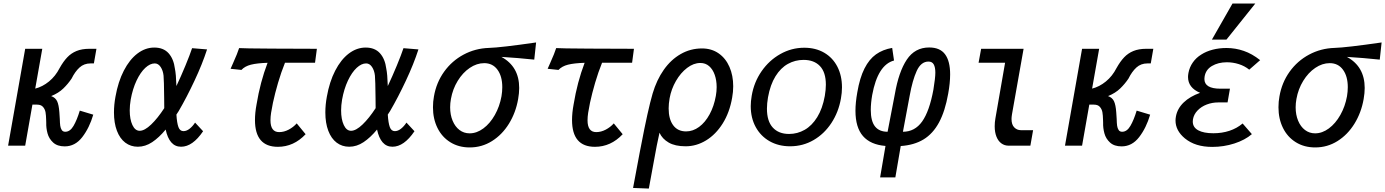

<svg xmlns="http://www.w3.org/2000/svg" viewBox="-20 -827 7864 1090"><path d="M242.5 -130.5Q242 -135 242 -146.5Q241.5 -172 238.5 -189.5Q235.5 -207 224.2 -220Q213 -233 190.5 -233H164L123 0H26L123 -550H220L180 -324Q221.5 -334.5 258.2 -364.5Q295 -394.5 318.5 -440.5Q339.5 -478 361.8 -501.5Q384 -525 414.5 -537.5Q445 -550 487.5 -550H527.5L513 -467H494Q457 -467 431.5 -443.8Q406 -420.5 386.5 -381Q366.5 -351 339.5 -324.8Q312.5 -298.5 270.5 -281.5Q294.5 -273 304.2 -252.5Q314 -232 317 -189.5Q318.5 -178 319.5 -151.5Q320 -127.5 322 -113.2Q324 -99 330.5 -89Q337 -79 350.5 -79Q378 -79 397.5 -112.5Q417 -146 433 -199L509.5 -176Q487.5 -101 447 -48.5Q406.5 4 347.5 4Q305.5 4 281.8 -17.8Q258 -39.5 249.8 -70Q241.5 -100.5 242.5 -130.5Z M627 -188.5Q627 -232.5 635.5 -278Q650.5 -363 683 -426Q715.5 -489 760.2 -523Q805 -557 856 -557Q908 -557 937 -524.8Q966 -492.5 973 -437Q979.5 -406.5 981.5 -338.5Q1007 -392.5 1032.8 -454.8Q1058.5 -517 1070.5 -553.5L1155.5 -546.5Q1128.5 -463 1084.2 -368.8Q1040 -274.5 994.5 -196.5L981.5 -176.5Q984.5 -128.5 993 -105.5Q1001.5 -82.5 1021.5 -82.5Q1039 -82.5 1056.2 -96Q1073.5 -109.5 1087.5 -131L1133 -82Q1073.5 6 1008 6Q974 6 952.2 -19Q930.5 -44 920.5 -91.5Q883 -46 844 -20Q805 6 762.5 6Q722 6 691.2 -17.2Q660.5 -40.5 643.8 -84.5Q627 -128.5 627 -188.5ZM716.5 -200.5Q716.5 -149.5 731.8 -117Q747 -84.5 773 -84.5Q801 -84.5 838.2 -120.2Q875.5 -156 912.5 -213Q912 -231 912 -269.5Q911 -372 908.5 -397.5Q905.5 -426.5 892 -446.8Q878.5 -467 858.5 -467Q832 -467 804.8 -441.8Q777.5 -416.5 755.2 -369.5Q733 -322.5 722 -261.5Q716.5 -228.5 716.5 -200.5Z M1304 -470.5Q1328.5 -525 1337.5 -554Q1359.5 -552 1526 -551Q1692.5 -550 1779 -550L1768.5 -471H1598Q1576 -416.5 1558.5 -356.8Q1541 -297 1529.5 -243.5Q1522.5 -209 1519 -186.5Q1515.5 -164 1515.5 -144Q1515.5 -77 1565 -77Q1592 -77 1618.8 -91Q1645.5 -105 1664.5 -126.5L1715 -65Q1647.5 6.5 1557.5 6.5Q1427.5 6.5 1427.5 -145.5Q1427.5 -186.5 1436.5 -234.5Q1457 -360 1499 -470.5Q1439 -468.5 1404.5 -459.8Q1370 -451 1350.5 -430L1289 -436.5Z M1827 -188.5Q1827 -232.5 1835.5 -278Q1850.5 -363 1883 -426Q1915.5 -489 1960.2 -523Q2005 -557 2056 -557Q2108 -557 2137 -524.8Q2166 -492.5 2173 -437Q2179.5 -406.5 2181.5 -338.5Q2207 -392.5 2232.8 -454.8Q2258.5 -517 2270.5 -553.5L2355.5 -546.5Q2328.5 -463 2284.2 -368.8Q2240 -274.5 2194.5 -196.5L2181.5 -176.5Q2184.5 -128.5 2193 -105.5Q2201.5 -82.5 2221.5 -82.5Q2239 -82.5 2256.2 -96Q2273.5 -109.5 2287.5 -131L2333 -82Q2273.5 6 2208 6Q2174 6 2152.2 -19Q2130.5 -44 2120.5 -91.5Q2083 -46 2044 -20Q2005 6 1962.5 6Q1922 6 1891.2 -17.2Q1860.5 -40.5 1843.8 -84.5Q1827 -128.5 1827 -188.5ZM1916.5 -200.5Q1916.5 -149.5 1931.8 -117Q1947 -84.5 1973 -84.5Q2001 -84.5 2038.2 -120.2Q2075.5 -156 2112.5 -213Q2112 -231 2112 -269.5Q2111 -372 2108.5 -397.5Q2105.5 -426.5 2092 -446.8Q2078.5 -467 2058.5 -467Q2032 -467 2004.8 -441.8Q1977.5 -416.5 1955.2 -369.5Q1933 -322.5 1922 -261.5Q1916.5 -228.5 1916.5 -200.5Z M2438 -218Q2438 -250.5 2443.5 -279.5Q2457 -358 2501.2 -419.8Q2545.5 -481.5 2611.8 -517Q2678 -552.5 2756 -555Q2823 -557 3023.5 -586L3013 -488.5Q2918 -498.5 2826.5 -504Q2927.5 -449 2927.5 -327.5Q2927.5 -298.5 2921.5 -264.5Q2908 -187.5 2869.5 -125Q2831 -62.5 2773.2 -26.2Q2715.5 10 2646.5 10Q2584 10 2536.5 -19.5Q2489 -49 2463.5 -100.8Q2438 -152.5 2438 -218ZM2827 -280.5Q2831.5 -307.5 2831.5 -332Q2831.5 -394 2804.2 -431.2Q2777 -468.5 2729 -468.5Q2686.5 -468.5 2646.8 -441.5Q2607 -414.5 2578.5 -368Q2550 -321.5 2540 -265.5Q2535.5 -241 2535.5 -218Q2535.5 -175.5 2549.5 -141.8Q2563.5 -108 2588.5 -89Q2613.5 -70 2646 -70Q2686.5 -70 2724.2 -98Q2762 -126 2789.2 -174.2Q2816.5 -222.5 2827 -280.5Z M3104 -470.5Q3128.5 -525 3137.5 -554Q3159.5 -552 3326 -551Q3492.5 -550 3579 -550L3568.5 -471H3398Q3376 -416.5 3358.5 -356.8Q3341 -297 3329.5 -243.5Q3322.5 -209 3319 -186.5Q3315.5 -164 3315.5 -144Q3315.5 -77 3365 -77Q3392 -77 3418.8 -91Q3445.5 -105 3464.5 -126.5L3515 -65Q3447.5 6.5 3357.5 6.5Q3227.5 6.5 3227.5 -145.5Q3227.5 -186.5 3236.5 -234.5Q3257 -360 3299 -470.5Q3239 -468.5 3204.5 -459.8Q3170 -451 3150.5 -430L3089 -436.5Z M3574 240 3612 37 3619 1.5Q3658 -203.5 3685 -296Q3708 -373.5 3748.5 -431Q3789 -488.5 3844.5 -520.2Q3900 -552 3965.5 -552Q4019.5 -552 4059.8 -524Q4100 -496 4121.2 -447.2Q4142.5 -398.5 4142.5 -337Q4142.5 -305.5 4136.5 -272.5Q4122 -188.5 4082.8 -126Q4043.5 -63.5 3988.5 -30Q3933.5 3.5 3872.5 3.5Q3812.5 3.5 3776 -17.8Q3739.5 -39 3724 -73.5Q3717 -44.5 3708.5 -0.2Q3700 44 3691 94Q3679.5 158.5 3663.5 243.5ZM4044 -283Q4048.5 -308.5 4048.5 -332.5Q4048.5 -371 4037.5 -402.2Q4026.5 -433.5 4005.8 -451.5Q3985 -469.5 3956 -469.5Q3917.5 -469.5 3880.8 -441.5Q3844 -413.5 3817.5 -367.5Q3791 -321.5 3781.5 -269.5Q3776 -237.5 3776 -211.5Q3776 -150.5 3801.8 -115.8Q3827.5 -81 3875 -81Q3914 -81 3948.8 -106.5Q3983.5 -132 4008.5 -178Q4033.5 -224 4044 -283Z M4242 -224.5Q4242 -251.5 4247.5 -283.5Q4260.5 -360.5 4303.5 -422.5Q4346.5 -484.5 4410 -520.2Q4473.5 -556 4546 -556Q4610.5 -556 4659 -527.8Q4707.5 -499.5 4733.8 -448.5Q4760 -397.5 4760 -331Q4760 -300.5 4754 -267.5Q4740.5 -190.5 4700 -128.8Q4659.5 -67 4598.8 -31.8Q4538 3.5 4465.5 3.5Q4400 3.5 4349.2 -25.2Q4298.5 -54 4270.2 -105.8Q4242 -157.5 4242 -224.5ZM4662.5 -282.5Q4668.5 -318 4668.5 -346Q4668.5 -416.5 4635 -451.8Q4601.5 -487 4542 -487Q4494 -487 4453 -464.2Q4412 -441.5 4382.5 -394Q4353 -346.5 4340 -274.5Q4334 -239.5 4334 -210Q4334 -139 4367.2 -102.8Q4400.5 -66.5 4459.5 -66.5Q4507 -66.5 4548.2 -90Q4589.5 -113.5 4619.5 -162Q4649.5 -210.5 4662.5 -282.5Z M5007 1.5Q4922 -5.5 4879.2 -54.5Q4836.5 -103.5 4836.5 -198Q4836.5 -244.5 4847 -303Q4861 -385.5 4887.8 -438.2Q4914.5 -491 4953.2 -518.5Q4992 -546 5045 -555L5055.5 -483.5Q4963 -459 4931.5 -287.5Q4923.5 -241 4923.5 -203Q4923.5 -139.5 4947.5 -109.2Q4971.5 -79 5019 -79L5060 -292Q5082 -419.5 5128 -488.5Q5174 -557.5 5255 -557.5Q5316.5 -557.5 5345.2 -518.8Q5374 -480 5374 -405Q5374 -355.5 5363 -295.5Q5345.5 -196 5311 -132Q5276.5 -68 5223 -35.5Q5169.5 -3 5093.5 2L5063 180H4976.5ZM5279 -318Q5290 -385 5290 -414.5Q5290 -445 5281 -461.2Q5272 -477.5 5251 -477.5Q5208.5 -477.5 5184.2 -424.2Q5160 -371 5144.5 -284.5L5106 -79Q5173.5 -79 5215 -137.2Q5256.5 -195.5 5279 -318Z M5627 -110Q5627 -133.5 5631 -155L5686 -471H5535.5L5550 -550H5791L5725 -177.5Q5722.5 -161.5 5722.5 -151.5Q5722.5 -119.5 5738 -103.8Q5753.5 -88 5775.5 -88H5845Q5839.5 -60 5829.5 0H5705.5Q5683 0 5665 -13Q5647 -26 5637 -51Q5627 -76 5627 -110Z M6242.5 -130.5Q6242 -135 6242 -146.5Q6241.5 -172 6238.5 -189.5Q6235.5 -207 6224.2 -220Q6213 -233 6190.5 -233H6164L6123 0H6026L6123 -550H6220L6180 -324Q6221.5 -334.5 6258.2 -364.5Q6295 -394.5 6318.5 -440.5Q6339.5 -478 6361.8 -501.5Q6384 -525 6414.5 -537.5Q6445 -550 6487.5 -550H6527.5L6513 -467H6494Q6457 -467 6431.5 -443.8Q6406 -420.5 6386.5 -381Q6366.5 -351 6339.5 -324.8Q6312.5 -298.5 6270.5 -281.5Q6294.5 -273 6304.2 -252.5Q6314 -232 6317 -189.5Q6318.5 -178 6319.5 -151.5Q6320 -127.5 6322 -113.2Q6324 -99 6330.5 -89Q6337 -79 6350.5 -79Q6378 -79 6397.5 -112.5Q6417 -146 6433 -199L6509.5 -176Q6487.5 -101 6447 -48.5Q6406.5 4 6347.5 4Q6305.5 4 6281.8 -17.8Q6258 -39.5 6249.8 -70Q6241.5 -100.5 6242.5 -130.5Z M6706.5 -41.5Q6653.5 -85.5 6653.5 -143Q6653.5 -153.5 6656 -167Q6664.5 -211.5 6700 -245.5Q6735.5 -279.5 6793 -300Q6724.5 -329 6724.5 -390Q6724.5 -400 6727 -413.5Q6733 -445.5 6751.8 -472.5Q6770.5 -499.5 6800 -517.5Q6828 -535.5 6864.8 -545Q6901.5 -554.5 6943 -554.5Q6994 -554.5 7041 -538Q7088 -522 7134 -485.5L7072 -431.5Q7046 -452.5 7012.8 -463Q6979.5 -473.5 6945 -473.5Q6895.5 -473.5 6860 -452.2Q6824.5 -431 6818.5 -391Q6817.5 -382 6817.5 -378.5Q6817.5 -323.5 6908.5 -323.5H6962.5L6949 -245.5H6895Q6862 -245.5 6831 -233.8Q6800 -222 6778.8 -200Q6757.5 -178 6752.5 -149.5Q6751.5 -140.5 6751.5 -137Q6751.5 -104 6782.5 -87.2Q6813.5 -70.5 6868.5 -70.5Q6917.5 -70.5 6959.8 -84.5Q7002 -98.5 7034.5 -126L7087 -65.5Q7048 -32 6987.8 -12.5Q6927.5 7 6862.5 7Q6813.5 7 6775 -5Q6736.5 -17 6706.5 -41.5ZM6860 -602 6977 -807H7106.5L6942.5 -602Z M7238 -218Q7238 -250.5 7243.5 -279.5Q7257 -358 7301.2 -419.8Q7345.5 -481.5 7411.8 -517Q7478 -552.5 7556 -555Q7623 -557 7823.5 -586L7813 -488.5Q7718 -498.5 7626.5 -504Q7727.5 -449 7727.5 -327.5Q7727.5 -298.5 7721.5 -264.5Q7708 -187.5 7669.5 -125Q7631 -62.5 7573.2 -26.2Q7515.5 10 7446.5 10Q7384 10 7336.5 -19.5Q7289 -49 7263.5 -100.8Q7238 -152.5 7238 -218ZM7627 -280.5Q7631.5 -307.5 7631.5 -332Q7631.5 -394 7604.2 -431.2Q7577 -468.5 7529 -468.5Q7486.5 -468.5 7446.8 -441.5Q7407 -414.5 7378.5 -368Q7350 -321.5 7340 -265.5Q7335.5 -241 7335.5 -218Q7335.5 -175.5 7349.5 -141.8Q7363.5 -108 7388.5 -89Q7413.5 -70 7446 -70Q7486.5 -70 7524.2 -98Q7562 -126 7589.2 -174.2Q7616.5 -222.5 7627 -280.5Z"/></svg>

Font: JuliaMono MediumItalic
Style: Regular
Weight: 500
Italic angle: -9°
Monospace: yes
Designer: cormullion
Foundry: corm
Version: Version 0.049; ttfautohint (v1.8.4)